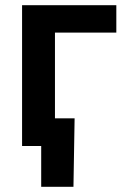

<svg xmlns="http://www.w3.org/2000/svg" viewBox="-20 -559 485 735"><path d="M425.3 -539.1V-434.1H190.4V0H64.5V-539.1ZM137.7 156.2V0H97.7V-106H265.6L261.2 156.2Z"/></svg>

Font: Inter 18pt SemiBold
Style: Regular
Weight: 600
Designer: Rasmus Andersson
Foundry: rsms
Version: Version 4.001;git-66647c0bb